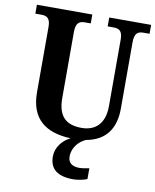

<svg xmlns="http://www.w3.org/2000/svg" viewBox="-101 -790 893 1106"><g transform="rotate(10 346.0 -237.0)"><path d="M405 240C424 240 465 234 485 224V161C462 166 443 169 426 169C389 169 361 153 361 115C361 58 400 21 437 4C553 -16 604 -94 604 -208V-597C604 -654 627 -662 658 -662H692V-714H447V-662H481C511 -662 534 -654 534 -601V-210C534 -109 481 -60 400 -60C315 -60 261 -97 261 -210V-597C261 -654 285 -662 315 -662H348V-714H24V-662H58C88 -662 112 -654 112 -601V-218C112 -61 202 4 349 10C303 31 266 78 266 130C266 206 314 240 405 240Z"/></g></svg>

Font: Noto Serif Bengali SemiCondensed
Style: Bold
Weight: 700
Width: 4
Designer: Juan Bruce, Universal Thirst, Indian Type Foundry and the Monotype Design Team.
Foundry: Monotype Imaging Inc.
Version: Version 2.003